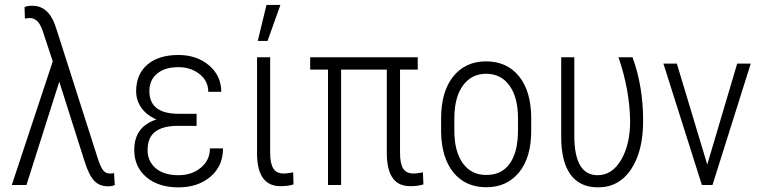

<svg xmlns="http://www.w3.org/2000/svg" viewBox="-20 -765 3150 794"><path d="M113.8 -741.2Q177.2 -741.2 206.1 -666L216.3 -635.7L382.8 -114.7Q393.1 -81.1 404.1 -64.2Q415 -47.4 434.1 -47.4Q444.8 -47.4 451.7 -49.3L454.6 0Q444.8 5.4 425.8 5.4Q391.6 5.4 369.9 -17.1Q348.1 -39.6 330.1 -96.7L225.1 -427.2L89.4 0H28.8L198.2 -511.2L164.1 -614.3Q150.9 -659.2 137 -674.8Q123 -690.4 102.5 -690.4L83 -688.5L81.5 -735.8Q92.3 -741.2 113.8 -741.2Z M535.2 -145Q535.2 -241.2 627 -271Q586.9 -288.1 564.9 -318.8Q543 -349.6 543 -387.7Q543 -458 589.4 -497.8Q635.7 -537.6 717.8 -537.6Q793.9 -537.6 844.5 -494.6Q895 -451.7 895 -385.3H841.3Q841.3 -430.2 805.2 -458.7Q769 -487.3 717.8 -487.3Q662.1 -487.3 629.9 -460.7Q597.7 -434.1 597.7 -388.2Q597.7 -294.4 719.2 -294.4H793V-244.6H715.8Q654.3 -244.6 622.3 -220.7Q590.3 -196.8 590.3 -144Q590.3 -98.1 624 -69.3Q657.7 -40.5 717.8 -40.5Q773.9 -40.5 811 -71.8Q848.1 -103 848.1 -151.4H902.3Q902.3 -78.6 850.6 -34.4Q798.8 9.8 717.8 9.8Q634.8 9.8 585 -32.7Q535.2 -75.2 535.2 -145Z M1097.2 -528.3V-132.8Q1097.2 -89.8 1110.1 -68.6Q1123 -47.4 1153.3 -47.4Q1166.5 -47.4 1192.4 -52.2L1193.8 -2.4Q1171.9 4.9 1140.1 4.9Q1045.9 4.9 1043 -123.5V-528.3ZM1082 -744.6H1139.6L1086.4 -595.7H1045.9Z M1707.5 -477.1H1634.3V-133.3Q1634.3 -88.4 1647.2 -67.9Q1660.2 -47.4 1690.4 -47.4Q1703.1 -47.4 1729 -52.2L1731 -2.4Q1709 4.9 1677.2 4.9Q1627 4.9 1603.5 -29.3Q1580.1 -63.5 1579.6 -129.9V-477.1H1390.6V0H1336.4V-477.1H1262.7V-528.3H1707.5Z M1858.9 -279.8V-224.6Q1858.9 -138.7 1894 -89.8Q1929.2 -41 1991.2 -41.5Q2054.7 -41.5 2087.9 -88.4Q2121.6 -135.3 2122.1 -223.1V-276.4Q2122.1 -362.3 2086.9 -411.1Q2051.8 -460 1990.2 -460Q1930.7 -460 1895 -412.1Q1859.9 -364.3 1858.9 -279.8ZM1804.2 -217.3V-276.4Q1804.2 -384.8 1853.5 -447.8Q1903.8 -511.2 1990.2 -511.2Q2077.1 -511.2 2127 -448.7Q2176.3 -386.7 2176.8 -277.8V-224.6Q2176.8 -114.3 2127 -52.7Q2076.7 9.3 1991 9.3Q1905.3 9.3 1855.5 -51.3Q1806.2 -111.8 1804.2 -217.3Z M2355 -528.3V-203.6Q2355 -40.5 2451.2 -40.5Q2511.7 -40.5 2548.8 -104.2Q2585.9 -168 2585.9 -264.2Q2584 -394 2537.6 -528.3H2595.7Q2639.6 -408.7 2639.6 -265.1Q2639.6 -139.6 2589.8 -64.9Q2540 9.8 2453.1 9.8Q2377.9 9.8 2339.4 -43.2Q2300.8 -96.2 2300.8 -199.2V-528.3Z M2779.3 -501 2904.8 -84.5 3028.3 -501V-502H3029.8H3082.5H3084.5L3084 -500L2926.8 -1L2926.3 0H2925.3H2883.3H2882.3V-1L2724.1 -500L2723.1 -502H2725.1H2778.3H2779.3Z"/></svg>

Font: MAUL Condensed Light
Style: Light
Weight: 300
Designer: MAUL
Version: Version 2.137; 2017; ttfautohint (v1.8.3)